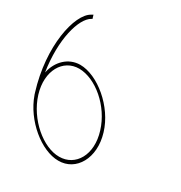

<svg xmlns="http://www.w3.org/2000/svg" viewBox="-246 -879 936 994"><g transform="rotate(30 221.5 -382.0)"><path d="M15.1 -749 25.2 -755 31.9 -733 27.4 -731C-31.1 -698.7 -70.7 -552.3 -42.3 -370.4C-26.7 -444.4 27.4 -495.3 95.9 -496C200.9 -496 335.8 -385 375.2 -253C415.8 -120 351.1 -8 244.8 -9C143.1 -9 13.2 -114 -31.6 -243H-31.8L-34.8 -253L-35 -253.5L-35.2 -254C-108.6 -491 -61 -708 15.1 -749ZM-15 -253.5C23.7 -127.7 143.1 -28 238.6 -29C335.6 -29 394.7 -127 355.2 -253C316.9 -378 200.3 -475 102 -476C5.1 -476 -52.6 -377.3 -15 -253.5Z"/></g></svg>

Font: Nordica Plus
Style: NordicaClassicUltLtCondOpObl
Weight: 300
Version: Version 1.01